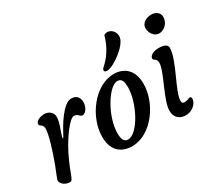

<svg xmlns="http://www.w3.org/2000/svg" viewBox="-142 -1072 1528 1362"><g transform="rotate(-30 622.5 -390.5)"><path d="M15.1 -45.9C15.6 -22 48.3 4.9 85.4 4.9C114.7 4.9 108.9 -38.6 178.2 -179.2C224.6 -272.9 306.6 -389.2 344.2 -389.2C374 -389.2 381.3 -361.3 398.4 -361.3C431.6 -361.3 452.6 -408.2 451.7 -441.4C450.7 -480 430.7 -505.4 388.2 -505.4C320.8 -505.4 241.7 -368.7 210.4 -307.6C209 -302.2 201.7 -292 196.3 -287.6C195.3 -292.5 196.8 -298.8 198.2 -306.6C205.6 -335.9 237.3 -402.8 235.4 -447.3C235.4 -476.6 208.5 -505.4 168 -505.4C131.8 -505.4 94.7 -489.3 94.7 -462.9C95.7 -443.8 123.5 -452.1 125.5 -412.1C126 -365.7 92.3 -256.3 53.7 -152.3C33.2 -97.2 13.2 -58.1 15.1 -45.9Z M443.4 -154.3C444.8 -43.9 509.8 4.9 597.2 4.9C754.4 4.9 888.7 -182.1 886.2 -344.2C884.8 -456.5 816.4 -505.4 737.3 -505.4C577.6 -505.4 440.9 -317.4 443.4 -154.3ZM549.8 -122.6C548.3 -263.7 663.1 -449.2 733.4 -449.2C771.5 -449.2 777.8 -416.5 778.3 -375C779.8 -249.5 676.8 -51.3 594.7 -51.3C562 -51.3 550.8 -79.1 549.8 -122.6ZM710 -547.9C763.2 -549.3 895 -644 904.8 -708.5C910.6 -746.1 886.2 -779.8 851.6 -785.2C839.4 -787.1 818.8 -784.2 814.9 -769C803.7 -725.6 772.5 -652.8 714.8 -597.7C699.7 -583.5 689 -575.2 687.5 -565.9C686.5 -557.1 690.9 -547.4 710 -547.9Z M1168 -592.8C1206.5 -597.2 1244.6 -631.8 1244.6 -680.2C1244.6 -722.7 1204.1 -737.3 1178.2 -737.3C1142.1 -737.3 1094.7 -718.8 1094.7 -671.9C1094.7 -630.9 1126 -587.9 1168 -592.8ZM949.2 -81.5C949.2 -17.1 993.7 4.9 1034.7 4.9C1085.9 4.9 1113.8 -26.4 1124.5 -45.4C1136.2 -65.9 1137.2 -91.3 1120.6 -91.3C1107.9 -91.3 1105.5 -80.6 1073.2 -80.6C1059.6 -80.6 1051.8 -85 1051.8 -102.1C1051.8 -180.2 1175.3 -366.2 1175.3 -467.8C1175.3 -491.7 1151.4 -505.4 1103.5 -505.4C1067.4 -505.4 1028.3 -489.3 1028.3 -462.9C1028.3 -443.8 1057.6 -452.1 1057.6 -412.1C1057.6 -341.8 949.2 -168.5 949.2 -81.5Z"/></g></svg>

Font: Courgette
Style: Regular
Weight: 400
Designer: Karolina Lach
Foundry: Karolina Lach
Version: Version 1.002